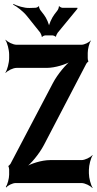

<svg xmlns="http://www.w3.org/2000/svg" viewBox="-20 -941 500 987"><path d="M206 -196 424 -614C426 -617 432 -624 434 -624V-628C432 -628 431 -639 431 -643V-669C431 -689 439 -720 447 -731L446 -733C438 -723 414 -711 399 -711H65C47 -711 19 -725 9 -737L8 -735C17 -722 27 -685 27 -661V-642C27 -618 17 -581 8 -568L9 -566C19 -578 47 -592 65 -592H220C263 -592 321 -610 350 -629L349 -633C321 -613 276 -560 252 -514L34 -99C32 -96 26 -89 24 -89L23 -85C25 -85 27 -73 27 -70V-43C27 -23 18 9 10 20L12 23C20 12 45 0 60 0H399C417 0 445 14 455 26L456 24C447 11 437 -26 437 -50V-68C437 -92 447 -129 456 -142L455 -144C445 -132 417 -118 399 -118H237C195 -118 137 -100 109 -81V-77C138 -97 182 -150 206 -196ZM206 -865 189 -887C186 -890 179 -904 181 -908L178 -909C177 -905 167 -901 162 -901L132 -900C104 -899 68 -911 48 -921V-917C67 -907 99 -883 119 -858L187 -773C189 -769 196 -756 194 -753L197 -751C198 -755 209 -759 213 -759H250C254 -759 264 -755 266 -752L268 -753C267 -756 274 -769 276 -772L378 -896V-901H301C297 -901 287 -905 286 -909L282 -907C284 -904 278 -890 275 -887L259 -866C247 -850 230 -815 230 -798H234C234 -815 218 -850 206 -865Z"/></svg>

Font: Asimov
Style: EdgeExtreme
Weight: 500
Designer: Google
Version: Version 2.000980: 2014